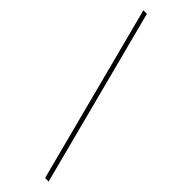

<svg xmlns="http://www.w3.org/2000/svg" viewBox="-333 -809 1036 1036"><g transform="rotate(45 185.0 -291.5)"><path d="M66 -799H39L304 216H331Z"/></g></svg>

Font: Noto Sans Sinhala UI SemiCondensed Thin
Style: Regular
Weight: 100
Width: 4
Designer: Jelle Bosma - Monotype Design Team
Foundry: Monotype Imaging Inc.
Version: Version 2.006